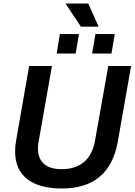

<svg xmlns="http://www.w3.org/2000/svg" viewBox="-20 -1062 767 1094"><path d="M441 -910H542L483 -1042H356L355 -1039ZM303 -757H411L430 -868H321ZM505 -757H615L634 -868H524ZM332 12C511 12 619 -75 651 -254L727 -686H597L521 -258C502 -152 434 -98 332 -98C242 -98 196 -139 196 -218C196 -231 199 -251 201 -260L276 -686H146L72 -262C68 -240 66 -218 66 -199C66 -60 162 12 332 12Z"/></svg>

Font: Archivo SemiBold
Style: Italic
Weight: 600
Italic angle: -10°
Designer: Hector Gatti
Foundry: Omnibus-Type
Version: Version 2.001